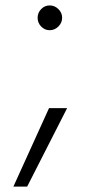

<svg xmlns="http://www.w3.org/2000/svg" viewBox="-20 -530 369 715"><path d="M120.1 -463.9Q120.1 -482.4 133.3 -496.1Q146.5 -509.8 165 -509.8Q183.6 -509.8 197.5 -496.1Q211.4 -482.4 211.4 -463.9Q211.4 -445.3 197.5 -431.4Q183.6 -417.5 165 -417.5Q146.5 -417.5 133.3 -431.2Q120.1 -444.8 120.1 -463.9ZM81.1 165H29.8L162.6 -127.4H230Z"/></svg>

Font: Now Alt Light
Style: Regular
Weight: 300
Designer: Alfredo Marco Pradil
Foundry: Alfredo Marco Pradil
Version: Version 1.002;PS 001.002;hotconv 1.0.88;makeotf.lib2.5.64775